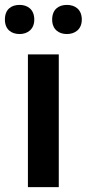

<svg xmlns="http://www.w3.org/2000/svg" viewBox="-33 -764 354 784"><path d="M-13 -684C-13 -644 13 -625 47 -625C79 -625 107 -644 107 -684C107 -726 79 -744 47 -744C13 -744 -13 -726 -13 -684ZM180 -684C180 -644 207 -625 240 -625C273 -625 301 -644 301 -684C301 -726 273 -744 240 -744C207 -744 180 -726 180 -684ZM207 0V-542H81V0Z"/></svg>

Font: Noto Sans Vithkuqi SemiBold
Style: Regular
Weight: 600
Version: Version 1.001